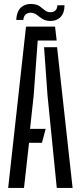

<svg xmlns="http://www.w3.org/2000/svg" viewBox="-20 -932 400 952"><path d="M20.5 0 109 -800H253L261 -731H167L147 -458.5L129 -293H206.5L188 -224H124L99 0ZM261.5 0 215.5 -459.5 198.5 -698H263L340 0ZM264.5 -906H300Q299.5 -866 278.8 -846.2Q258 -826.5 225.5 -828Q203.5 -829.5 189.5 -838.8Q175.5 -848 163.8 -857.5Q152 -867 136.5 -868.5Q122.5 -870.5 110 -862.5Q97.5 -854.5 95.5 -833H60.5Q63.5 -879 86.5 -897Q109.5 -915 140 -912Q163.5 -910.5 177 -900.8Q190.5 -891 201.2 -881.8Q212 -872.5 227 -871.5Q244.5 -870 254.5 -880Q264.5 -890 264.5 -906Z"/></svg>

Font: Big Shoulders Stencil Display Medium
Style: Regular
Weight: 500
Designer: Patric King
Foundry: XO Type Co
Version: Version 1.000